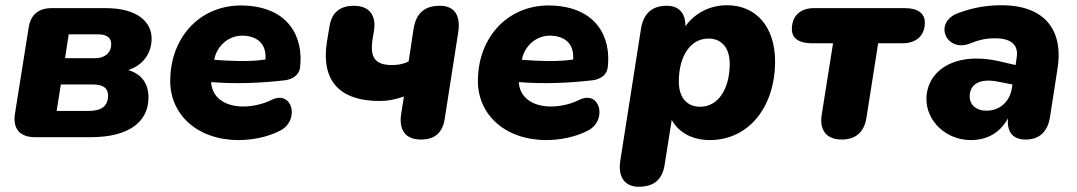

<svg xmlns="http://www.w3.org/2000/svg" viewBox="-20 -523 4105 732"><path d="M113 0H326C472 0 546 -59 546 -151C546 -204 521 -240 469 -256C524 -274 558 -318 558 -376C558 -437 507 -492 383 -492H177C126 -492 96 -466 89 -416L37 -89C28 -32 56 0 113 0ZM317 -100H196L212 -201H333C372 -201 392 -188 392 -159C392 -119 368 -100 317 -100ZM342 -301H228L242 -392H355C385 -392 404 -380 404 -355C404 -321 379 -301 342 -301Z M890 11C940 11 1001 0 1048 -25C1124 -63 1096 -182 1015 -142C985 -127 945 -117 908 -117C836 -117 788 -152 785 -210C882 -202 981 -207 1067 -217C1090 -220 1120 -233 1124 -266C1138 -382 1080 -497 908 -502C749 -507 631 -387 629 -218C627 -86 733 11 890 11ZM797 -295 798 -301C808 -346 850 -390 910 -387C971 -383 996 -347 992 -296C930 -287 863 -290 797 -295Z M1585 9C1636 9 1666 -15 1675 -67L1727 -400C1737 -465 1712 -501 1657 -501C1599 -501 1567 -473 1557 -415L1538 -289C1519 -279 1498 -275 1475 -275C1409 -275 1389 -304 1401 -377L1406 -407C1415 -467 1386 -501 1329 -501C1276 -501 1244 -475 1236 -421L1226 -361C1204 -214 1276 -138 1427 -138C1459 -138 1484 -143 1520 -155L1510 -92C1499 -28 1525 9 1585 9Z M2063 11C2113 11 2174 0 2221 -25C2297 -63 2269 -182 2188 -142C2158 -127 2118 -117 2081 -117C2009 -117 1961 -152 1958 -210C2055 -202 2154 -207 2240 -217C2263 -220 2293 -233 2297 -266C2311 -382 2253 -497 2081 -502C1922 -507 1804 -387 1802 -218C1800 -86 1906 11 2063 11ZM1970 -295 1971 -301C1981 -346 2023 -390 2083 -387C2144 -383 2169 -347 2165 -296C2103 -287 2036 -290 1970 -295Z M2415 189C2473 189 2505 162 2514 105L2541 -66C2568 -16 2622 11 2686 11C2836 11 2935 -117 2935 -289C2935 -420 2863 -503 2752 -503C2687 -503 2630 -474 2593 -423C2594 -472 2569 -501 2522 -501C2466 -501 2434 -472 2424 -415L2345 89C2335 152 2362 189 2415 189ZM2649 -116C2599 -116 2568 -151 2568 -212C2568 -307 2611 -376 2681 -376C2731 -376 2762 -341 2762 -280C2762 -185 2719 -116 2649 -116Z M3189 9C3241 9 3274 -18 3283 -72L3328 -358H3421C3473 -358 3506 -387 3506 -437C3506 -472 3479 -492 3430 -492H3083C3031 -492 2999 -462 2999 -412C2999 -377 3026 -358 3075 -358H3156L3113 -87C3103 -28 3130 9 3189 9Z M3681 11C3739 11 3791 -13 3823 -72C3818 -17 3844 9 3890 9C3942 9 3974 -20 3983 -76L4012 -263C4033 -393 3977 -503 3798 -503C3747 -503 3697 -496 3638 -475C3536 -441 3585 -326 3672 -355C3714 -371 3735 -377 3774 -377C3837 -377 3864 -350 3856 -303L3852 -275L3787 -290C3614 -328 3512 -249 3512 -145C3512 -62 3586 11 3681 11ZM3677 -156C3677 -196 3708 -228 3788 -211L3840 -201L3838 -188C3830 -136 3793 -101 3740 -101C3703 -101 3677 -122 3677 -156Z"/></svg>

Font: SN Pro Heavy
Style: Italic
Weight: 800
Italic angle: -9°
Designer: Tobias Whetton
Foundry: Supernotes
Version: Version 1.001;Glyphs 3.2 (3249)